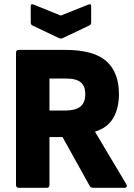

<svg xmlns="http://www.w3.org/2000/svg" viewBox="-20 -892 637 912"><path d="M69 0Q56 0 56 -14V-641Q56 -655 69 -655H290Q425 -655 485 -601.5Q545 -548 545 -445Q545 -378 518 -331.5Q491 -285 432 -267V-265L580 -17Q584 -10 581.5 -5Q579 0 571 0H422Q411 0 406 -9L277 -241H215V-14Q215 0 203 0ZM215 -367H290Q338 -367 361.5 -385.5Q385 -404 385 -444Q385 -483 363.5 -501Q342 -519 293 -519H215ZM260 -711 134 -771Q126 -775 126 -785V-863Q126 -876 140 -870L269 -818L399 -870Q413 -876 413 -863V-785Q413 -775 404 -771L278 -711Q269 -707 260 -711Z"/></svg>

Font: Sofia Sans Semi Condensed Black
Style: Regular
Weight: 900
Designer: Botio Nikoltchev, Ani Petrova
Foundry: lettersoup
Version: Version 4.100; ttfautohint (v1.8.4.7-5d5b)